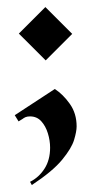

<svg xmlns="http://www.w3.org/2000/svg" viewBox="-20 -395 253 543"><path d="M109.2 -224.2 33.3 -300 108.3 -375 184.2 -299.2ZM70 128.3 65 119.2Q90 106.7 105.8 82.1Q121.7 57.5 121.7 22.5Q121.7 2.5 115.4 -17.9Q109.2 -38.3 96.7 -52.1Q84.2 -65.8 65 -65.8Q57.5 -65.8 52.5 -63.8Q47.5 -61.7 43.3 -58.3L32.5 -51.7L21.7 -69.2L135 -143.3Q158.3 -128.3 177.5 -101.2Q196.7 -74.2 196.7 -37.5Q196.7 -23.3 189.6 0.4Q182.5 24.2 155.8 56.7Q129.2 89.2 70 128.3Z"/></svg>

Font: Manufacturing Consent
Style: Regular
Weight: 400
Version: Version 3.000; ttfautohint (v1.8.4.7-5d5b)